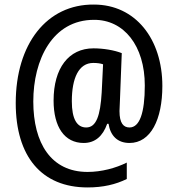

<svg xmlns="http://www.w3.org/2000/svg" viewBox="-20 -737 780 842"><path d="M692 -360C692 -566 574 -717 392 -717C185 -719 49 -544 49 -285C49 -50 163 85 364 85C432 85 487 72 536 48V-24C488 0 425 17 364 17C204 17 126 -109 126 -292C126 -475 210 -650 392 -650C523 -651 615 -537 615 -362C615 -241 592 -178 548 -178C522 -178 504 -196 504 -250C504 -258 505 -277 506 -297L514 -504C481 -517 433 -525 390 -525C281 -525 215 -438 215 -296C215 -180 263 -110 347 -110C397 -110 431 -140 450 -194H456C464 -143 494 -110 548 -110C641 -110 692 -213 692 -360ZM295 -293C295 -394 325 -461 389 -461C406 -461 421 -459 432 -455L426 -332C420 -229 402 -178 358 -178C318 -178 295 -214 295 -293Z"/></svg>

Font: Noto Sans Gurmukhi UI Condensed Medium
Style: Regular
Weight: 500
Width: 3
Designer: Jelle Bosma - Monotype Design Team
Foundry: Monotype Imaging Inc.
Version: Version 2.004